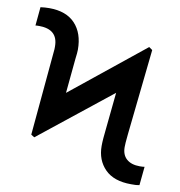

<svg xmlns="http://www.w3.org/2000/svg" viewBox="-82 -803 832 888"><g transform="rotate(10 334.0 -358.5)"><path d="M97.7 -136 132.8 -522Q134.6 -536.6 134.8 -544Q134.9 -551.5 134.9 -555Q134.9 -556.5 134.9 -556.8Q134.9 -637.1 46.5 -637.1Q41.9 -637.1 37.5 -637.1Q33 -637.1 29.1 -636.4L37.3 -723.7Q58.2 -726.6 78.5 -726.6Q158.4 -726.6 200.1 -682Q241.8 -637.4 241.8 -560.4Q241.8 -550.8 240.8 -542.1Q239.7 -533.4 237.9 -516.7L222.3 -354L564.6 -629.6L580.6 -618.3L537.6 -216.3Q534.8 -192.8 533.9 -176.3Q533 -159.8 533 -154.1Q533 -117.5 555.2 -98.2Q577.4 -78.8 617.2 -78.8Q631 -78.8 639.6 -80.3L631 7.1Q621.1 9.2 612 9.6Q603 9.9 591.6 9.9Q510.7 9.9 468.9 -32.3Q427.2 -74.6 427.2 -141Q427.2 -158.4 429 -179.2Q430.8 -199.9 433.2 -221.9L450.6 -394.5L113.3 -126.1Z"/></g></svg>

Font: Inter UI Medium
Style: Regular
Weight: 500
Designer: Rasmus Andersson
Foundry: rsms
Version: 3.2;8d6f07862